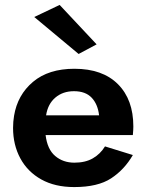

<svg xmlns="http://www.w3.org/2000/svg" viewBox="-20 -749 597 779"><path d="M119 -680 222 -729 372 -569 299 -530ZM519 -120Q485 -61 431 -25.5Q377 10 281 10Q203 10 147.5 -21Q92 -52 62.5 -106.5Q33 -161 33 -230Q33 -243 34 -255Q35 -267 37 -279Q51 -364 114 -417Q177 -470 282 -470Q396 -470 458.5 -407.5Q521 -345 521 -236Q521 -230 520.5 -221Q520 -212 519 -201H165Q172 -143 204 -116Q236 -89 282 -89Q326 -89 356.5 -106.5Q387 -124 406 -155ZM280 -379Q235 -379 204.5 -353Q174 -327 167 -281H382Q377 -326 352 -352.5Q327 -379 280 -379Z"/></svg>

Font: Jost* Semi
Style: Regular
Weight: 600
Version: Version 3.7